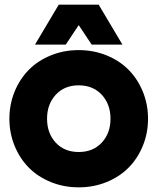

<svg xmlns="http://www.w3.org/2000/svg" viewBox="-20 -785 670 817"><path d="M196.3 -549.3Q251.5 -571.8 314.9 -571.8Q378.4 -571.8 433.6 -549.3Q488.8 -526.9 527.3 -487.8Q565.9 -448.7 587.9 -394.8Q609.9 -340.8 609.9 -279.8Q609.9 -218.8 587.9 -164.8Q565.9 -110.8 527.3 -71.8Q488.8 -32.7 433.6 -10.3Q378.4 12.2 314.9 12.2Q251.5 12.2 196.3 -10.3Q141.1 -32.7 102.5 -71.8Q64 -110.8 42 -164.8Q20 -218.8 20 -279.8Q20 -340.8 42 -394.8Q64 -448.7 102.5 -487.8Q141.1 -526.9 196.3 -549.3ZM128.9 -595.2 230 -765.1H399.9L501 -595.2H370.1L314.9 -678.2L259.8 -595.2ZM217 -381.6Q180.2 -341.3 180.2 -279.8Q180.2 -218.3 217 -178.2Q253.9 -138.2 314.9 -138.2Q376 -138.2 413.1 -178.2Q450.2 -218.3 450.2 -279.8Q450.2 -341.3 413.1 -381.6Q376 -421.9 314.9 -421.9Q253.9 -421.9 217 -381.6Z"/></svg>

Font: TASA Explorer
Style: Regular
Weight: 900
Designer: Weizhong Zhang
Foundry: Local Remote
Version: Version 1.000;Glyphs 3.1.2 (3151)